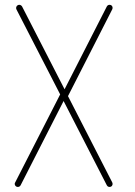

<svg xmlns="http://www.w3.org/2000/svg" viewBox="-20 -767 551 785"><path d="M439 -21 258 -374 439 -729C442 -735 440 -743 434 -746C428 -749 420 -747 417 -741L244 -402L70 -741C66 -747 59 -749 53 -746C47 -743 44 -735 47 -729L226 -381L42 -21C38 -15 41 -7 47 -4C53 -1 61 -3 64 -9L240 -354L417 -9C420 -3 428 -1 434 -4C440 -7 442 -15 439 -21Z"/></svg>

Font: LS
Style: Light
Weight: 300
Designer: BSozoo
Foundry: BSozoo
Version: Version 001.000